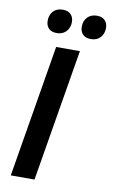

<svg xmlns="http://www.w3.org/2000/svg" viewBox="-93 -881 545 929"><g transform="rotate(10 179.5 -416.5)"><path d="M29.2 0 137.5 -650H254.2L145.8 0ZM128.3 -716.7Q101.7 -716.7 88.3 -730.8Q75 -745 75 -768.3Q75 -797.5 92.1 -815.4Q109.2 -833.3 138.3 -833.3Q164.2 -833.3 177.9 -819.2Q191.7 -805 191.7 -782.5Q191.7 -753.3 174.2 -735Q156.7 -716.7 128.3 -716.7ZM295.8 -716.7Q270 -716.7 256.2 -730.8Q242.5 -745 242.5 -768.3Q242.5 -797.5 260 -815.4Q277.5 -833.3 306.7 -833.3Q331.7 -833.3 345.4 -819.2Q359.2 -805 359.2 -782.5Q359.2 -753.3 342.1 -735Q325 -716.7 295.8 -716.7Z"/></g></svg>

Font: Familjen Grotesk Medium
Style: Italic
Weight: 500
Italic angle: -9.46201°
Designer: Anders Wikstroem, Jonas Baeckman, Matilda Gysing, Kristian Moeller
Foundry: Familjen STHLM AB
Version: Version 2.002; ttfautohint (v1.8.4.7-5d5b)